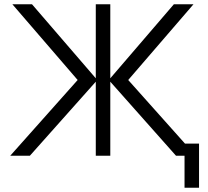

<svg xmlns="http://www.w3.org/2000/svg" viewBox="-20 -730 976 900"><path d="M845 150V0H805L497 -347V0H429V-347L120 0H28L344 -355L38 -710H130L429 -363V-710H497V-363L795 -710H887L581 -355L847 -57H913V150Z"/></svg>

Font: Geist Light
Style: Regular
Weight: 400
Designer: Basement.studio, Andrés Briganti, Mateo Zaragoza
Foundry: Basement.studio, Vercel, Andrés Briganti, Guido Ferreyra, Mateo Zaragoza
Version: Version 1.401